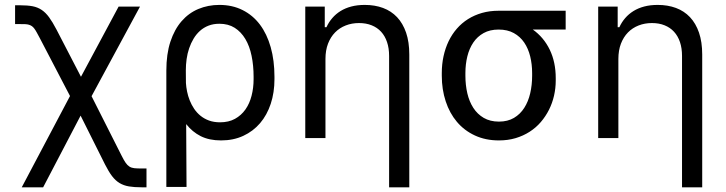

<svg xmlns="http://www.w3.org/2000/svg" viewBox="-20 -573 3012 797"><path d="M270.6 -174.4 145.6 -414.1Q138.1 -428.3 132.6 -438.2Q127.1 -448.2 122.2 -454.7Q117.2 -461.3 111.9 -464.8Q106.5 -468.4 100 -470.3Q93.4 -472.3 84.5 -472.7Q75.6 -473 63.2 -473H42.6V-551.1H63.2Q93.8 -551.1 115.1 -547.1Q136.4 -543 153.1 -531.8Q169.7 -520.6 183.9 -501.1Q198.2 -481.5 214.5 -450.3L316.1 -254.3L472.3 -545.5H561.1L360.1 -173.7L485.1 73.9Q494.3 92.3 501.6 102.8Q508.9 113.3 517.4 118.6Q525.9 123.9 537.6 125.2Q549.4 126.4 567.5 126.4H588.1V204.5H567.5Q537.3 204.5 515.3 200.8Q493.3 197.1 476.2 186.8Q459.2 176.5 445.1 158Q431.1 139.6 416.2 110.1L314.6 -93L159.1 204.5H70.3Z M670.5 -279.8Q670.5 -348.7 687.3 -399.9Q704.2 -451 733.7 -484.9Q763.1 -518.8 803.4 -535.7Q843.8 -552.6 890.6 -552.6Q944.6 -552.6 987 -531.2Q1029.5 -509.9 1058.8 -471.1Q1088.1 -432.2 1103.7 -377.1Q1119.3 -322.1 1119.3 -254.3V-244.3Q1119.3 -188.9 1103.9 -142.2Q1088.4 -95.5 1059.7 -61.8Q1030.9 -28.1 989.9 -9.1Q948.9 9.9 897.7 9.9Q848.4 9.9 813.2 -7.8Q778.1 -25.6 752.8 -57.9L754.3 203.1H670.5ZM751.8 -228.7Q752.8 -211.6 756.6 -193Q760.3 -174.4 767.6 -156.1Q774.9 -137.8 785.9 -121.4Q796.9 -105.1 812.3 -92.5Q827.8 -79.9 847.8 -72.6Q867.9 -65.3 893.5 -65.3Q929.3 -65.3 955.4 -79.7Q981.5 -94.1 998.8 -118.6Q1016 -143.1 1024.3 -175.6Q1032.7 -208.1 1032.7 -244.3V-254.3Q1032.7 -301.1 1024.3 -341.4Q1016 -381.7 998.4 -411.2Q980.8 -440.7 954.2 -457.6Q927.6 -474.4 890.6 -474.4Q865.8 -474.4 845.7 -466.6Q825.6 -458.8 810.2 -445Q794.7 -431.1 783.6 -412.5Q772.4 -393.8 765.1 -372.3Q757.8 -350.9 754.6 -327.6Q751.4 -304.3 751.4 -281.2Z M1331 0H1247.2V-545.5H1328.1V-460.2H1335.2Q1344.8 -481.2 1359.4 -498Q1373.9 -514.9 1393.6 -527.2Q1413.4 -539.4 1438.4 -546Q1463.4 -552.6 1494.3 -552.6Q1535.9 -552.6 1570 -540Q1604 -527.3 1628.2 -501.8Q1652.3 -476.2 1665.7 -437.5Q1679 -398.8 1679 -346.6V204.5H1595.2V-340.9Q1595.2 -372.9 1586.6 -398.3Q1578.1 -423.7 1562 -441.2Q1545.8 -458.8 1522.7 -468Q1499.6 -477.3 1470.2 -477.3Q1440.3 -477.3 1415 -467.3Q1389.6 -457.4 1370.9 -438.4Q1352.3 -419.4 1341.6 -391.7Q1331 -364 1331 -328.1Z M1813.9 -269.9Q1813.9 -306.5 1821.2 -339.8Q1828.5 -373.2 1842.3 -402Q1856.2 -430.8 1876.4 -454Q1896.7 -477.3 1922.9 -493.8Q1949.2 -510.3 1981 -519.4Q2012.8 -528.4 2049.7 -528.4H2328.1V-450.3H2191.8Q2237.2 -418 2262.1 -366.5Q2286.9 -315 2286.9 -248.6V-238.6Q2286.9 -206.7 2279.8 -175.8Q2272.7 -144.9 2258.9 -117.4Q2245 -89.8 2225 -66.4Q2204.9 -43 2178.6 -26.1Q2152.3 -9.2 2120.4 0.4Q2088.4 9.9 2051.1 9.9Q1995.4 9.9 1951.2 -10.7Q1907 -31.2 1876.6 -67.3Q1846.2 -103.3 1830.1 -152.5Q1813.9 -201.7 1813.9 -258.5ZM1911.9 -258.5Q1911.9 -220.2 1919.9 -185.7Q1927.9 -151.3 1944.8 -125.2Q1961.6 -99.1 1988.1 -83.6Q2014.6 -68.2 2051.1 -68.2Q2087.4 -68.2 2113.5 -83.6Q2139.6 -99.1 2156.2 -125.2Q2172.9 -151.3 2180.9 -185.7Q2188.9 -220.2 2188.9 -258.5V-269.9Q2188.9 -306.1 2180.9 -338.8Q2172.9 -371.4 2156.1 -396.3Q2139.2 -421.2 2112.9 -435.7Q2086.6 -450.3 2049.7 -450.3Q2013.5 -450.3 1987.4 -435.7Q1961.3 -421.2 1944.6 -396.3Q1927.9 -371.4 1919.9 -338.8Q1911.9 -306.1 1911.9 -269.9Z M2546.9 0H2463.1V-545.5H2544V-460.2H2551.1Q2560.7 -481.2 2575.3 -498Q2589.8 -514.9 2609.6 -527.2Q2629.3 -539.4 2654.3 -546Q2679.3 -552.6 2710.2 -552.6Q2751.8 -552.6 2785.9 -540Q2820 -527.3 2844.1 -501.8Q2868.3 -476.2 2881.6 -437.5Q2894.9 -398.8 2894.9 -346.6V204.5H2811.1V-340.9Q2811.1 -372.9 2802.6 -398.3Q2794 -423.7 2777.9 -441.2Q2761.7 -458.8 2738.6 -468Q2715.6 -477.3 2686.1 -477.3Q2656.2 -477.3 2630.9 -467.3Q2605.5 -457.4 2586.8 -438.4Q2568.2 -419.4 2557.5 -391.7Q2546.9 -364 2546.9 -328.1Z"/></svg>

Font: Fast_Sans
Style: Regular
Weight: 400
Designer: Rasmus Andersson
Foundry: rsms
Version: Version 3.018;git-588b23468